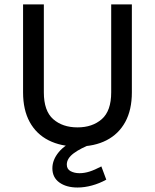

<svg xmlns="http://www.w3.org/2000/svg" viewBox="-20 -657 709 878"><path d="M85.5 -637H180.5V-234.5Q180.5 -150 223.2 -112.2Q266 -74.5 334.5 -74.5Q402.5 -74.5 445.5 -112.2Q488.5 -150 488.5 -234.5V-637H583V-234.5Q583 -154.5 552.8 -99.2Q522.5 -44 467 -15.5Q411.5 13 334.5 13Q258 13 202 -15.5Q146 -44 115.8 -99.2Q85.5 -154.5 85.5 -234.5ZM466 164.5Q434.5 182 400.5 191.2Q366.5 200.5 334.5 200.5Q283.5 200.5 251.5 177.5Q219.5 154.5 219.5 112.5Q219.5 74 248.8 38.5Q278 3 335.5 -19.5L403 0Q348.5 20.5 317 44Q285.5 67.5 285.5 95.5Q285.5 116.5 303 125.8Q320.5 135 343.5 135Q366 135 389.5 127.5Q413 120 443.5 104Z"/></svg>

Font: Karla Medium
Style: Regular
Weight: 500
Designer: Jonathan Pinhorn
Version: Version 2.001